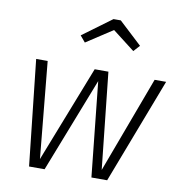

<svg xmlns="http://www.w3.org/2000/svg" viewBox="-86 -859 878 937"><g transform="rotate(10 353.5 -390.0)"><path d="M507 0H429L380 -469L197 0H120L63 -523H120L166 -45L353 -523H421L472 -45L650 -523H707ZM257 -674 401 -780H437L551 -674L523 -643L413 -728L283 -643Z"/></g></svg>

Font: FiraGO Light
Style: Italic
Weight: 300
Italic angle: -8°
Designer: bBox Type GmbH
Foundry: bBox Type GmbH
Version: Version 1.001